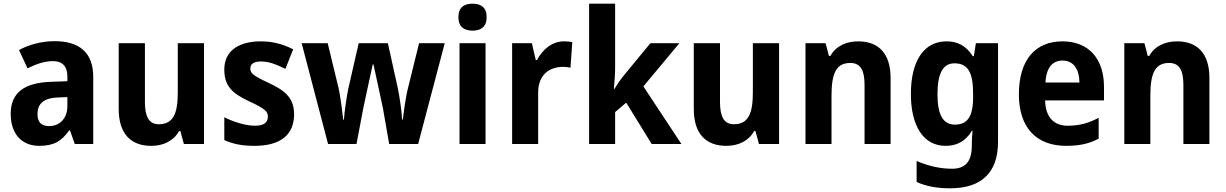

<svg xmlns="http://www.w3.org/2000/svg" viewBox="-20 -780 6640 1040"><path d="M276 -557C207 -557 138 -539 83 -509L129 -410C178 -434 222 -449 268 -449C317 -449 345 -421 345 -366V-340L258 -337C112 -332 38 -279 38 -163C38 -56 97 10 192 10C273 10 314 -16 355 -74H359L385 0H485V-364C485 -494 411 -557 276 -557ZM294 -252 345 -254V-206C345 -137 302 -97 246 -97C207 -97 183 -115 183 -162C183 -215 213 -249 294 -252Z M1085 -546H943V-281C943 -169 921 -107 840 -107C787 -107 765 -148 765 -227V-546H623V-190C623 -55 689 10 799 10C863 10 919 -15 950 -70H957L976 0H1085Z M1573 -161C1573 -255 1516 -293 1435 -331C1349 -371 1336 -384 1336 -409C1336 -434 1355 -447 1394 -447C1441 -447 1479 -429 1526 -407L1568 -513C1508 -543 1454 -556 1393 -556C1271 -556 1195 -503 1195 -404C1195 -315 1236 -275 1328 -232C1424 -188 1431 -173 1431 -147C1431 -118 1411 -99 1362 -99C1310 -99 1246 -119 1195 -145V-21C1246 1 1292 10 1359 10C1497 10 1573 -48 1573 -161Z M2054 -195 2088 0H2245L2389 -546H2250L2191 -307C2177 -254 2166 -166 2162 -132H2158C2157 -172 2143 -263 2136 -297L2081 -546H1923L1866 -297C1859 -263 1845 -172 1843 -132H1839C1834 -176 1824 -263 1811 -315L1755 -546H1614L1757 0H1911L1948 -195C1956 -235 1989 -384 1999 -431H2003C2012 -386 2046 -237 2054 -195Z M2540 -760C2494 -760 2463 -740 2463 -687C2463 -635 2494 -614 2540 -614C2585 -614 2616 -635 2616 -687C2616 -740 2585 -760 2540 -760ZM2610 -546H2469V0H2610Z M3035 -556C2968 -556 2917 -509 2889 -455H2882L2861 -546H2754V0H2895V-278C2895 -375 2955 -418 3032 -418C3041 -418 3060 -416 3070 -413L3080 -552C3066 -555 3048 -556 3035 -556Z M3312 -422V-760H3171V0H3312V-173L3372 -224L3510 0H3671L3465 -312L3660 -546H3503L3363 -376C3342 -351 3326 -327 3307 -297H3305C3309 -340 3312 -378 3312 -422Z M4200 -546H4058V-281C4058 -169 4036 -107 3955 -107C3902 -107 3880 -148 3880 -227V-546H3738V-190C3738 -55 3804 10 3914 10C3978 10 4034 -15 4065 -70H4072L4091 0H4200Z M4629 -556C4567 -556 4509 -533 4478 -477H4470L4452 -546H4343V0H4484V-260C4484 -381 4508 -439 4586 -439C4641 -439 4663 -399 4663 -321V0H4804V-358C4804 -493 4736 -556 4629 -556Z M5107 -556C4985 -556 4914 -451 4914 -271C4914 -96 4983 10 5102 10C5160 10 5208 -12 5245 -72H5248C5246 -52 5244 -25 5244 -1V9C5244 96 5208 134 5137 134C5075 134 5009 120 4945 92V206C5002 231 5060 240 5127 240C5299 240 5386 152 5386 -11V-546H5266L5255 -476H5249C5213 -533 5166 -556 5107 -556ZM5150 -437C5220 -437 5251 -392 5251 -273V-253C5251 -144 5217 -105 5152 -105C5088 -105 5058 -159 5058 -269C5058 -383 5088 -437 5150 -437Z M5735 -556C5590 -556 5499 -458 5499 -269C5499 -87 5595 10 5755 10C5828 10 5881 -2 5931 -29V-142C5875 -112 5825 -99 5763 -99C5687 -99 5643 -147 5641 -236H5960V-309C5960 -464 5875 -556 5735 -556ZM5735 -452C5797 -452 5826 -403 5827 -333H5643C5647 -417 5684 -452 5735 -452Z M6356 -556C6294 -556 6236 -533 6205 -477H6197L6179 -546H6070V0H6211V-260C6211 -381 6235 -439 6313 -439C6368 -439 6390 -399 6390 -321V0H6531V-358C6531 -493 6463 -556 6356 -556Z"/></svg>

Font: Noto Sans Telugu SemiCondensed
Style: Bold
Weight: 700
Width: 4
Designer: Jelle Bosma - Monotype Design Team
Foundry: Monotype Imaging Inc.
Version: Version 2.005